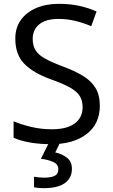

<svg xmlns="http://www.w3.org/2000/svg" viewBox="-20 -744 589 1004"><path d="M502 -191Q502 -96 433 -43Q364 10 247 10Q187 10 136 1Q85 -8 51 -24V-110Q87 -94 140.5 -81Q194 -68 251 -68Q331 -68 371.5 -99Q412 -130 412 -183Q412 -218 397 -242Q382 -266 345.5 -286.5Q309 -307 244 -330Q153 -363 106.5 -411Q60 -459 60 -542Q60 -599 89 -639.5Q118 -680 169.5 -702Q221 -724 288 -724Q347 -724 396 -713Q445 -702 485 -684L457 -607Q420 -623 376.5 -634Q333 -645 286 -645Q219 -645 185 -616.5Q151 -588 151 -541Q151 -505 166 -481Q181 -457 215 -438Q249 -419 307 -397Q370 -374 413.5 -347.5Q457 -321 479.5 -284Q502 -247 502 -191ZM356 139Q356 187 319 213.5Q282 240 208 240Q176 240 158 235V180Q167 182 182 183.5Q197 185 211 185Q247 185 266 175.5Q285 166 285 141Q285 115 258.5 103Q232 91 194 86L237 0H295L269 53Q305 61 330.5 81Q356 101 356 139Z"/></svg>

Font: Noto Sans Imperial Aramaic
Style: Regular
Weight: 400
Designer: Monotype Design Team
Foundry: Monotype Imaging Inc.
Version: Version 2.001; ttfautohint (v1.8.4.7-5d5b)